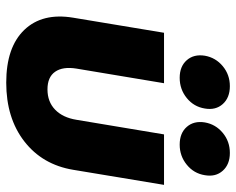

<svg xmlns="http://www.w3.org/2000/svg" viewBox="-93 -682 787 641"><g transform="rotate(90 300.5 -361.5)"><path d="M255.9 11.2Q137.7 11.2 79.8 -49.1Q22 -109.4 39.1 -212.4L89.4 -515.6H257.8L209 -223.1Q201.7 -177.7 219.5 -152.1Q237.3 -126.5 278.3 -126.5Q319.8 -126.5 346.2 -152.1Q372.6 -177.7 379.9 -223.1L428.7 -515.6H597.2L546.9 -212.4Q529.8 -109.4 451.9 -49.1Q374 11.2 255.9 11.2ZM462.9 -567.9Q424.3 -567.9 403.6 -591.6Q382.8 -615.2 388.7 -651.9Q395 -688 423.6 -711.7Q452.1 -735.4 490.7 -735.4Q528.8 -735.4 550 -711.7Q571.3 -688 564.9 -651.9Q559.1 -615.2 530 -591.6Q501 -567.9 462.9 -567.9ZM239.7 -567.9Q201.7 -567.9 180.9 -591.6Q160.2 -615.2 166 -651.9Q172.4 -688 200.9 -711.7Q229.5 -735.4 267.6 -735.4Q306.2 -735.4 327.4 -711.7Q348.6 -688 342.3 -651.9Q336.4 -615.2 307.4 -591.6Q278.3 -567.9 239.7 -567.9Z"/></g></svg>

Font: Inter Display ExtraBold
Style: Italic
Weight: 800
Italic angle: -9.39999°
Designer: Rasmus Andersson
Foundry: rsms
Version: Version 4.000;git-a52131595